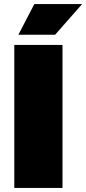

<svg xmlns="http://www.w3.org/2000/svg" viewBox="-20 -920 422 940"><path d="M50 0V-700H286V0ZM70 -750 148 -900H382L250 -750Z"/></svg>

Font: Fivo Sans Modern ExtBlk
Style: Regular
Weight: 950
Designer: Alexander Slobzheninov
Foundry: Alexander Slobzheninov
Version: 1.0